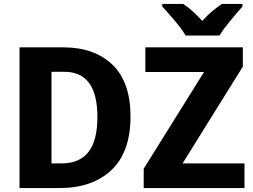

<svg xmlns="http://www.w3.org/2000/svg" viewBox="-20 -954 1283 974"><path d="M642.1 -363.8C642.1 -478.5 611.8 -565.9 551.3 -625C490.2 -684.1 406.7 -713.9 299.8 -713.9H79.1V0H282.2C393.6 0 481.4 -30.8 545.9 -91.8C609.9 -152.8 642.1 -243.2 642.1 -363.8ZM474.1 -359.9C474.1 -204.1 416 -125 291 -125H241.2V-589.8H305.2C416 -589.8 474.1 -517.6 474.1 -359.9ZM1220.2 -125H906.2L1211.9 -616.2V-713.9H717.3V-588.9H1015.1L709 -98.1V0H1220.2ZM1106 -934.1C1072.8 -912.6 1038.1 -883.8 1006.3 -848.1C972.7 -883.8 942.4 -912.6 909.2 -934.1H803.2V-920.9C820.3 -902.3 841.3 -878.9 865.2 -850.6C889.2 -822.3 908.2 -796.9 921.4 -773.9H1093.3C1107.4 -796.9 1126.5 -822.3 1150.4 -851.1C1174.3 -879.9 1193.8 -902.8 1210 -920.9V-934.1Z"/></svg>

Font: Avrile Sans
Style: Bold
Weight: 700
Designer: Monotype Design Team, Google (font), Stefan Peev (BGR Cyrillic), Cristiano Sobral (main changes)
Foundry: The Avrile Sans Project Authors
Version: Version 3.110